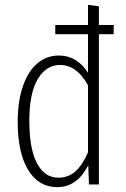

<svg xmlns="http://www.w3.org/2000/svg" viewBox="-20 -761 519 792"><path d="M449 -658V-620H388V0H347L344 -79Q298 11 216 11Q140 11 96.5 -59.5Q53 -130 53 -259Q53 -342 74 -404Q95 -466 133.5 -499Q172 -532 223 -532Q297 -532 343 -461V-620H208V-658H343V-741L388 -735V-658ZM343 -133V-409Q297 -493 228 -493Q170 -493 135.5 -434.5Q101 -376 101 -263Q101 -147 132.5 -87.5Q164 -28 221 -28Q262 -28 291.5 -54.5Q321 -81 343 -133Z"/></svg>

Font: Fira Sans Extra Condensed ExtraLight
Style: Regular
Weight: 275
Width: 1
Designer: Carrois Corporate & Edenspiekermann AG
Foundry: Carrois Corporate GbR & Edenspiekermann AG
Version: Version 4.203